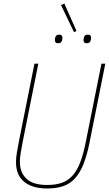

<svg xmlns="http://www.w3.org/2000/svg" viewBox="-20 -1060 619 1092"><path d="M198 -698 110 -258Q102 -215 97.5 -188.5Q93 -162 93 -140Q93 -79 130.5 -43.5Q168 -8 248 -8Q296 -8 331 -20Q366 -32 392 -60.5Q418 -89 436 -136Q454 -183 468 -253L557 -698H579L490 -253Q475 -177 454.5 -126Q434 -75 405.5 -44.5Q377 -14 338.5 -1Q300 12 248 12Q164 12 117.5 -26Q71 -64 71 -138Q71 -163 76 -192.5Q81 -222 89 -263L176 -698ZM327 -1031 346 -1040 415 -884 401 -877ZM310 -814Q299 -814 295.5 -819.5Q292 -825 292 -831Q292 -838 294 -846Q296 -854 301 -858.5Q306 -863 317 -863Q328 -863 331.5 -857.5Q335 -852 335 -846Q335 -839 333 -831Q331 -823 326 -818.5Q321 -814 310 -814ZM473 -814Q462 -814 458.5 -819.5Q455 -825 455 -831Q455 -838 457 -846Q459 -854 464 -858.5Q469 -863 480 -863Q491 -863 494.5 -857.5Q498 -852 498 -846Q498 -839 496 -831Q494 -823 489 -818.5Q484 -814 473 -814Z"/></svg>

Font: IBM Plex Sans Cond Thin
Style: Italic
Weight: 100
Width: 3
Italic angle: -11°
Designer: Mike Abbink, Paul van der Laan, Pieter van Rosmalen
Foundry: Bold Monday
Version: Version 1.3